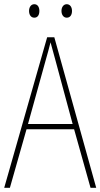

<svg xmlns="http://www.w3.org/2000/svg" viewBox="-20 -892 477 912"><path d="M118 -840C118 -823 126 -808 143 -808C159 -808 167 -821 167 -840C167 -858 159 -872 143 -872C126 -872 118 -856 118 -840ZM272 -840C272 -823 281 -808 297 -808C314 -808 322 -822 322 -840C322 -858 313 -872 297 -872C281 -872 272 -857 272 -840ZM410 0H437L238 -715H204L0 0H27L106 -278H332ZM243 -607 325 -303H113L197 -606C206 -638 213 -662 220 -691C228 -660 235 -637 243 -607Z"/></svg>

Font: Noto Sans Condensed Thin
Style: Regular
Weight: 100
Width: 3
Designer: Monotype Design Team
Foundry: Monotype Imaging Inc.
Version: Version 2.013